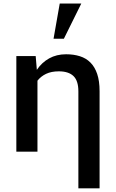

<svg xmlns="http://www.w3.org/2000/svg" viewBox="-20 -838 640 1061"><path d="M177.2 -528.3 183.6 -452.1Q210.9 -492.7 251.7 -515.4Q292.5 -538.1 345.2 -538.1Q387.2 -538.1 421.4 -527.3Q455.6 -516.6 479.7 -492.4Q503.9 -468.3 517.1 -429.2Q530.3 -390.1 530.3 -334V202.6H413.1V-333Q413.1 -392.1 385.7 -418Q358.4 -443.8 305.2 -443.8Q263.7 -443.8 234.6 -429.9Q205.6 -416 187 -392.1V0H70.3V-528.3ZM310.1 -818.4H429.2L333 -624H275.9Z"/></svg>

Font: Roboto Mono
Style: Regular
Weight: 500
Designer: Google
Version: Version 2.000986; 2015; ttfautohint (v1.3)